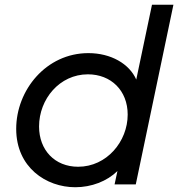

<svg xmlns="http://www.w3.org/2000/svg" viewBox="-20 -774 748 806"><path d="M618 -754 552 -440C523 -506 446 -551 351 -551C174 -551 48 -396 48 -233C48 -71 174 12 296 12C364 12 429 -13 473 -56L461 0H550L708 -754ZM308 -74C210 -74 144 -144 144 -243C144 -358 230 -462 349 -462C446 -462 516 -394 516 -293C516 -180 428 -74 308 -74Z"/></svg>

Font: Plus Jakarta Text
Style: Italic
Weight: 400
Italic angle: -12°
Designer: Gumpita Rahayu
Foundry: Tokotype Studio
Version: Version 1.000;hotconv 1.0.109;makeotfexe 2.5.65596